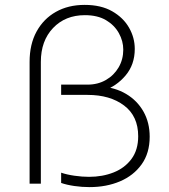

<svg xmlns="http://www.w3.org/2000/svg" viewBox="-20 -751 690 785"><path d="M346 14Q315 14 284 9.5Q253 5 230 -3V-45Q253 -37 284.5 -32.5Q316 -28 344 -28Q399 -28 444.5 -46Q490 -64 517.5 -101Q545 -138 545 -194Q545 -276 487.5 -319.5Q430 -363 338 -363H230V-405H338Q380 -405 413 -424Q446 -443 465 -475.5Q484 -508 484 -548Q484 -583 466 -615.5Q448 -648 413.5 -668.5Q379 -689 327 -689Q247 -689 197 -636.5Q147 -584 147 -498V0H101V-498Q101 -570 129.5 -622Q158 -674 208.5 -702.5Q259 -731 326 -731Q393 -731 438.5 -705Q484 -679 507.5 -638Q531 -597 531 -551Q531 -487 493.5 -442.5Q456 -398 402 -380L388 -398Q450 -394 495.5 -367Q541 -340 566.5 -295Q592 -250 592 -192Q592 -125 559 -79Q526 -33 470.5 -9.5Q415 14 346 14Z"/></svg>

Font: Azeret Mono Thin Thin
Style: Regular
Weight: 250
Version: Version 1.002